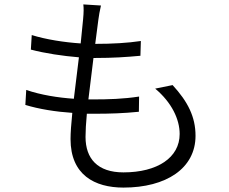

<svg xmlns="http://www.w3.org/2000/svg" viewBox="-20 -808 1040 871"><path d="M99 -400 95 -332C157 -313 233 -301 308 -296C303 -247 300 -205 300 -177C300 -15 409 43 540 43C734 43 867 -44 867 -192C867 -278 832 -347 763 -422L684 -406C759 -343 795 -267 795 -200C795 -93 694 -26 540 -26C423 -26 368 -88 368 -187C368 -213 370 -250 374 -292H411C479 -292 541 -294 610 -301L611 -370C540 -359 472 -357 402 -357H381L404 -545H412C493 -545 552 -549 617 -555L619 -622C559 -613 490 -609 412 -609L426 -717C429 -738 432 -758 438 -783L358 -788C360 -771 360 -753 357 -721L346 -611C271 -616 188 -629 124 -649L120 -583C184 -566 265 -554 338 -548L315 -360C243 -365 166 -377 99 -400Z"/></svg>

Font: Noto Sans HK DemiLight
Style: Regular
Weight: 350
Designer: Ryoko NISHIZUKA 西塚涼子 (kana, bopomofo & ideographs); Paul D. Hunt (Latin, Greek & Cyrillic); Sandoll Communications 산돌커뮤니
Foundry: Adobe
Version: Version 2.004;hotconv 1.0.118;makeotfexe 2.5.65603